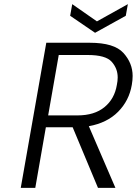

<svg xmlns="http://www.w3.org/2000/svg" viewBox="-20 -905 659 925"><path d="M586 -829 438 -747 318 -829 328 -885 447 -802 596 -885ZM452 0 330 -292H201L150 0H80L203 -699H413Q530 -699 574.5 -650Q619 -601 619 -539Q619 -519 615 -496Q602 -420 549 -366.5Q496 -313 408 -297L536 0ZM212 -349H353Q435 -349 483.5 -389Q532 -429 543 -496Q547 -515 547 -532Q547 -575 518 -607.5Q489 -640 403 -640H263Z"/></svg>

Font: Fz Poppins Light
Style: Italic
Weight: 300
Italic angle: -10°
Designer: Ninad Kale (Devanagari), Jonny Pinhorn (Latin)
Foundry: Indian Type Foundry
Version: Vit hóa bi Vntype.Com & FontZin.Com